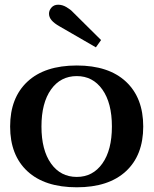

<svg xmlns="http://www.w3.org/2000/svg" viewBox="-20 -785 652 815"><path d="M233 -673Q210 -686 199 -699Q188 -712 188 -727Q188 -741 198.5 -753Q209 -765 227 -765Q245 -765 262.5 -754.5Q280 -744 288 -735L409 -615L387 -584ZM23 -248Q23 -370 96.5 -438.5Q170 -507 306 -507Q441 -507 514.5 -438.5Q588 -370 588 -248Q588 -126 514.5 -58Q441 10 306 10Q170 10 96.5 -58Q23 -126 23 -248ZM455 -248Q455 -348 414.5 -405Q374 -462 306 -462Q237 -462 196.5 -405Q156 -348 156 -248Q156 -148 196.5 -91Q237 -34 306 -34Q374 -34 414.5 -91Q455 -148 455 -248Z"/></svg>

Font: Trirong SemiBold
Style: Regular
Weight: 600
Designer: Katatrad Team
Foundry: CadsonDemak
Version: Version 1.000